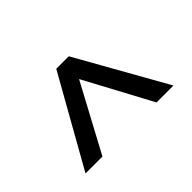

<svg xmlns="http://www.w3.org/2000/svg" viewBox="-126 -623 738 738"><g transform="rotate(45 243.0 -254.0)"><path d="M61 -220V-288L425 -493V-401L151 -254L425 -107V-15Z"/></g></svg>

Font: Mukta Mahee SemiBold
Style: Regular
Weight: 600
Designer: Shuchita Grover, Noopur Datye, Girish Dalvi, Yashodeep Gholap
Foundry: Ek Type
Version: Version 2.538;PS 1.000;hotconv 16.6.51;makeotf.lib2.5.65220;